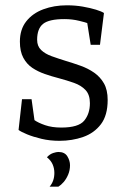

<svg xmlns="http://www.w3.org/2000/svg" viewBox="-20 -523 476 724"><path d="M204 8Q168 8 136.5 0.5Q105 -7 82 -16.5Q59 -26 50 -33L63 -149H99L110 -70Q124 -60 150 -51Q176 -42 211 -42Q276 -42 297.5 -68Q319 -94 319 -134Q319 -166 302.5 -183.5Q286 -201 259 -210.5Q232 -220 202 -228Q175 -235 149 -244Q123 -253 102 -267Q81 -281 68 -305Q55 -329 55 -366Q55 -412 79 -442.5Q103 -473 143.5 -488Q184 -503 232 -503Q264 -503 292.5 -498Q321 -493 342 -486.5Q363 -480 372 -474L357 -354H322L309 -436Q305 -438 278.5 -444.5Q252 -451 223 -451Q165 -451 142.5 -433Q120 -415 120 -373Q120 -349 135 -334.5Q150 -320 175 -311Q200 -302 229 -293Q256 -285 284 -275Q312 -265 335 -249Q358 -233 372 -208.5Q386 -184 386 -146Q386 -88 360.5 -54.5Q335 -21 293.5 -6.5Q252 8 204 8ZM167 181Q185 160 185 129Q185 112 178.5 97Q172 82 157 70Q168 58 180.5 54Q193 50 200 50Q224 50 234 66.5Q244 83 244 100Q244 119 237 135.5Q230 152 220 163.5Q210 175 200 181Z"/></svg>

Font: Faustina Light
Style: Regular
Weight: 300
Designer: Alfonso Garcia
Foundry: http://www.omnibus-type.com
Version: Version 1.200